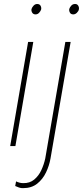

<svg xmlns="http://www.w3.org/2000/svg" viewBox="-20 -741 428 974"><path d="M148.9 -528.3 58.1 0H31.7L122.6 -528.3ZM140.1 -695.8Q142.6 -704.1 150.4 -712.4Q158.2 -720.7 168.5 -720.7Q181.2 -720.7 186 -711.4Q190.9 -702.1 188.5 -692.4Q186 -684.6 178.5 -676.3Q170.9 -668 160.2 -668Q148.4 -668 143.1 -677.2Q137.7 -686.5 140.1 -695.8ZM311.5 -528.3H338.4L236.3 62.5Q230 99.1 213.4 133.8Q196.8 168.5 168.5 190.9Q140.1 213.4 97.2 213.4Q86.9 213.9 76.7 210.4Q66.4 207 57.1 202.6L61.5 179.2Q69.8 183.1 78.6 185.5Q87.4 188 97.2 188Q130.9 189 153.8 169.7Q176.8 150.4 189.9 121.6Q203.1 92.8 209.5 63ZM331.5 -695.8Q334 -704.1 341.6 -712.4Q349.1 -720.7 360.4 -720.7Q371.6 -721.2 377 -711.9Q382.3 -702.6 379.9 -692.4Q378.4 -684.6 370.1 -676.3Q361.8 -668 351.6 -668Q339.4 -668 334.5 -677.2Q329.6 -686.5 331.5 -695.8Z"/></svg>

Font: Roboto Condensed Thin
Style: Italic
Weight: 250
Italic angle: -12°
Designer: Christian Robertson
Foundry: Google
Version: Version 3.008; 2023